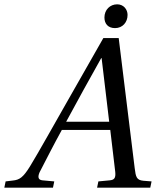

<svg xmlns="http://www.w3.org/2000/svg" viewBox="-43 -868 721 888"><path d="M440 -787C440 -758 457 -738 489 -738C524 -738 547 -765 547 -799C547 -824 529 -848 499 -848C466 -848 440 -823 440 -787ZM-23 0H202L208 -29L153 -34C133 -36 131 -50 140 -71C173 -135 206 -200 243 -267H467L490 -73C493 -44 485 -36 465 -34L412 -29L406 0H652L658 -29L620 -32C589 -35 585 -49 580 -90L506 -692H435L267 -397C216 -308 133 -159 96 -99C64 -47 47 -36 16 -33L-17 -29ZM263 -305C316 -404 371 -502 425 -599H427L462 -305Z"/></svg>

Font: Heuristica
Style: Italic
Weight: 400
Italic angle: -13°
Version: Version 1.0.1